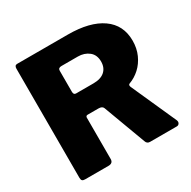

<svg xmlns="http://www.w3.org/2000/svg" viewBox="-164 -902 1059 1063"><g transform="rotate(-30 365.5 -371.0)"><path d="M687 -30Q692 -18 686.5 -9Q681 0 670 0H499Q480 0 474 -19L374 -288Q368 -303 344 -303H275Q268 -303 265.5 -299Q263 -295 263 -292V-27Q263 0 233 0H84Q71 0 66 -5.5Q61 -11 61 -23V-721Q61 -742 78 -742H402Q542 -742 619 -688Q696 -634 696 -534Q696 -485 678 -445Q660 -405 630 -377.5Q600 -350 562 -336Q553 -332 558 -318L687 -30ZM389 -437Q437 -437 462 -459.5Q487 -482 487 -521Q487 -564 458.5 -586.5Q430 -609 389 -609H284Q263 -609 263 -591V-457Q263 -437 278 -437H389Z"/></g></svg>

Font: Libre Franklin Thin ExtraBold
Style: Regular
Weight: 800
Version: Version 3.000